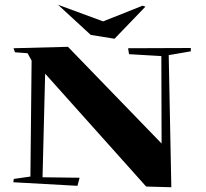

<svg xmlns="http://www.w3.org/2000/svg" viewBox="-20 -853 865 808"><path d="M701 -65 595 -68 170 -543 159 -107 315 -105 306 -71 36 -86 38 -100 108 -110 113 -598 96 -629 43 -633 37 -650 266 -656 660 -249 659 -617 523 -625 519 -650 783 -651V-637L690 -621ZM462 -690 362 -706 224 -833 414 -763 580 -829 592 -825Z"/></svg>

Font: Xiangcui Kesong Xiangcui Kesong
Style: Regular
Weight: 400
Version: Version 1.501;March 28, 2024;FontCreator 14.0.0.2814 64-bit